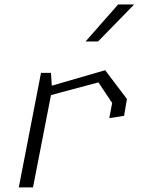

<svg xmlns="http://www.w3.org/2000/svg" viewBox="-20 -818 660 838"><path d="M457 -302.5 521.5 -312.5 534 -386 439 -511.5 206 -444 202.5 -500H159L62 0H124L202.5 -403L409.5 -458.5L469.5 -368.5ZM353.5 -637 495.5 -798.5H565.5L408 -637Z"/></svg>

Font: Monaspace Krypton ExtraLight
Style: Italic
Weight: 200
Italic angle: -11°
Designer: Riley Cran & the Lettermatic Team
Foundry: Lettermatic
Version: Version 1.101 (Monaspace Krypton)